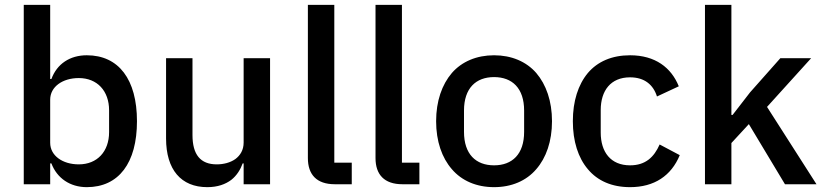

<svg xmlns="http://www.w3.org/2000/svg" viewBox="-20 -760 3397 792"><path d="M78 -740H187V-434H192C215 -497 269 -532 338 -532C470 -532 545 -432 545 -260C545 -88 470 12 338 12C269 12 215 -25 192 -86H187V0H78ZM305 -82C381 -82 430 -135 430 -215V-305C430 -385 381 -438 305 -438C238 -438 187 -402 187 -349V-171C187 -118 238 -82 305 -82Z M985 -86H981C972 -61 957 -36 934 -18C910 0 878 12 835 12C727 12 665 -60 665 -189V-520H774V-203C774 -122 807 -82 874 -82C902 -82 930 -89 951 -104C971 -119 985 -141 985 -172V-520H1094V0H985Z M1361 0C1286 0 1250 -40 1250 -108V-740H1359V-89H1431V0Z M1640 0C1565 0 1529 -40 1529 -108V-740H1638V-89H1710V0Z M2018 12C1946 12 1885 -14 1844 -62C1803 -109 1779 -177 1779 -260C1779 -343 1803 -411 1844 -459C1885 -506 1946 -532 2018 -532C2090 -532 2151 -506 2192 -459C2233 -411 2257 -343 2257 -260C2257 -177 2233 -109 2192 -62C2151 -14 2090 12 2018 12ZM2018 -78C2093 -78 2142 -124 2142 -216V-304C2142 -396 2093 -442 2018 -442C1943 -442 1894 -396 1894 -304V-216C1894 -124 1943 -78 2018 -78Z M2579 12C2504 12 2445 -14 2405 -62C2365 -109 2343 -177 2343 -260C2343 -343 2365 -411 2405 -459C2445 -506 2504 -532 2579 -532C2683 -532 2749 -481 2780 -404L2690 -362C2675 -410 2639 -441 2579 -441C2499 -441 2458 -386 2458 -306V-213C2458 -133 2499 -78 2579 -78C2643 -78 2678 -112 2701 -164L2784 -120C2749 -35 2679 12 2579 12Z M2888 -740H2997V-286H3002L3074 -379L3199 -520H3326L3144 -319L3348 0H3218L3069 -248L2997 -170V0H2888Z"/></svg>

Font: Plexus Sans Medium
Style: Regular
Weight: 500
Version: Version 2.001;PS 002.001;hotconv 1.0.70;makeotf.lib2.5.58329